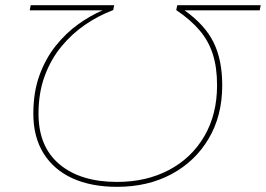

<svg xmlns="http://www.w3.org/2000/svg" viewBox="-20 -720 1029 743"><path d="M989 -700 985 -680H694Q773 -624 806.5 -556Q840 -488 840 -390Q840 -272 787.5 -183.5Q735 -95 643.5 -46Q552 3 433 3Q333 3 260.5 -30Q188 -63 148.5 -126.5Q109 -190 109 -280Q109 -363 132.5 -428Q156 -493 195.5 -542.5Q235 -592 282.5 -626Q330 -660 377 -680H95L99 -700H422L418 -681Q362 -660 310.5 -625Q259 -590 218 -540.5Q177 -491 153 -426Q129 -361 129 -280Q129 -152 210.5 -84Q292 -16 433 -16Q546 -16 633.5 -62Q721 -108 770.5 -192.5Q820 -277 820 -390Q820 -459 803.5 -510.5Q787 -562 752 -603Q717 -644 662 -681L666 -700Z"/></svg>

Font: Montserrat Thin
Style: Italic
Weight: 100
Italic angle: -11.3°
Designer: Julieta Ulanovsky
Foundry: Julieta Ulanovsky
Version: Version 9.000; ttfautohint (v1.8.4.7-5d5b)